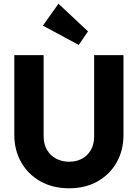

<svg xmlns="http://www.w3.org/2000/svg" viewBox="-20 -1003 742 1034"><path d="M352 11Q265 11 198.5 -26Q132 -63 94.5 -128.5Q57 -194 57 -278V-706H215V-269Q215 -227 233 -196Q251 -165 282.5 -148.5Q314 -132 352 -132Q392 -132 422 -148.5Q452 -165 469.5 -195.5Q487 -226 487 -268V-706H645V-277Q645 -193 608 -128Q571 -63 505 -26Q439 11 352 11ZM404 -761 211 -865 295 -983 454 -834Z"/></svg>

Font: Outfit-Bold
Style: Bold
Weight: 700
Designer: Rodrigo Fuenzalida
Foundry: fragTYPE
Version: Version 1.000